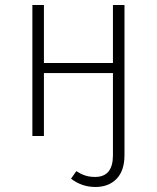

<svg xmlns="http://www.w3.org/2000/svg" viewBox="-20 -542 626 765"><path d="M476 -522V76Q476 138 444.5 170.5Q413 203 360 203Q306 203 263 170L284 140Q301 151 318.5 157Q336 163 359 163Q430 163 430 77V-251H155V0H109V-522H155V-291H430V-522Z"/></svg>

Font: FiraGO ExtraLight
Style: Regular
Weight: 200
Designer: bBox Type
Foundry: bBox Type GmbH
Version: Version 1.001